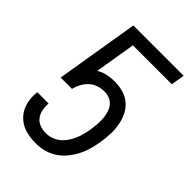

<svg xmlns="http://www.w3.org/2000/svg" viewBox="-218 -831 936 936"><g transform="rotate(45 250.0 -363.5)"><path d="M206 8Q181 8 157.5 4Q134 0 113.5 -9.5Q93 -19 76.5 -35Q60 -51 50 -71Q40 -91 36 -114.5Q32 -138 34 -162L35 -174H113L112 -170Q111 -149 115.5 -128Q120 -107 132.5 -91.5Q145 -76 164.5 -69Q184 -62 206 -62Q225 -62 244 -68.5Q263 -75 279 -88Q295 -101 306.5 -118Q318 -135 326 -153.5Q334 -172 339 -191Q344 -210 347 -229Q350 -249 351.5 -268.5Q353 -288 352 -307Q351 -326 346 -344.5Q341 -363 330 -378Q319 -393 302 -400.5Q285 -408 265 -408Q244 -408 223 -401.5Q202 -395 185.5 -380Q169 -365 158.5 -345.5Q148 -326 143 -305H65L136 -735H483L471 -665H203L168 -454Q191 -468 216 -473Q241 -478 265 -478Q296 -478 325 -469.5Q354 -461 375.5 -442Q397 -423 409.5 -396.5Q422 -370 427 -340.5Q432 -311 430.5 -280Q429 -249 424 -217Q419 -190 411.5 -163Q404 -136 390.5 -110Q377 -84 358 -61Q339 -38 314 -22Q289 -6 261 1Q233 8 206 8Z"/></g></svg>

Font: Iosevka SS04 Oblique
Style: Regular
Weight: 400
Italic angle: -9°
Monospace: yes
Designer: Belleve Invis
Foundry: Belleve Invis
Version: Version 19.0.0; ttfautohint (v1.8.4)